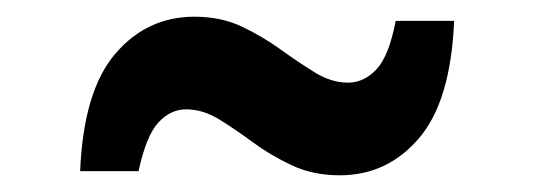

<svg xmlns="http://www.w3.org/2000/svg" viewBox="-20 -495 640 230"><path d="M76 -290Q80 -386 118 -430.5Q156 -475 213 -475Q245 -475 270 -463Q295 -451 316.5 -435.5Q338 -420 357.5 -408Q377 -396 397 -396Q416 -396 431 -412Q446 -428 454 -470H524Q520 -374 482 -329.5Q444 -285 387 -285Q355 -285 329.5 -297Q304 -309 283 -324.5Q262 -340 242.5 -352Q223 -364 203 -364Q184 -364 169.5 -348Q155 -332 146 -290Z"/></svg>

Font: Radio Canada
Style: Bold
Weight: 700
Designer: Charles Daoud, Etienne Aubert Bonn, Alexandre Saumier Demers, Jacques Le Bailly
Foundry: Radio-Canada
Version: Version 2.104; ttfautohint (v1.8.4.7-5d5b);gftools[0.9.28.de